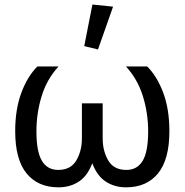

<svg xmlns="http://www.w3.org/2000/svg" viewBox="-20 -804 807 839"><path d="M235.4 14.6Q289.1 14.6 328.4 -13.2Q367.7 -41 387.7 -103.5H378.9Q398.9 -41 438.2 -13.2Q477.5 14.6 531.2 14.6Q620.6 14.6 670.4 -46.1Q720.2 -106.9 720.2 -231Q720.2 -326.2 693.4 -398.4Q666.5 -470.7 623 -513.7H530.3Q581.1 -458.5 604.2 -384.3Q627.4 -310.1 627.4 -230Q627.4 -141.1 603.5 -101.3Q579.6 -61.5 532.2 -61.5Q477.1 -61.5 452.9 -103Q428.7 -144.5 428.7 -199.2V-352.5H337.9V-199.2Q337.9 -144.5 313.5 -103Q289.1 -61.5 234.4 -61.5Q187 -61.5 163.1 -101.3Q139.2 -141.1 139.2 -230Q139.2 -310.1 162.1 -384.3Q185.1 -458.5 235.8 -513.7H143.6Q100.1 -470.7 73.2 -398.4Q46.4 -326.2 46.4 -231Q46.4 -106.9 96.2 -46.1Q146 14.6 235.4 14.6ZM408.2 -587.9 474.1 -774.9 383.8 -784.2 348.1 -602.5Z"/></svg>

Font: Roboto Flex
Style: Regular
Weight: 400
Designer: Berlow after Robertson
Foundry: Google
Version: Version 3.200;gftools[0.9.32]